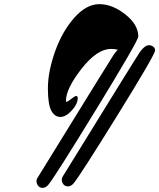

<svg xmlns="http://www.w3.org/2000/svg" viewBox="-20 -829 768 926"><path d="M515 -593Q448 -593 373 -497Q298 -401 298 -342Q298 -338 301 -338Q306 -338 323.5 -352Q341 -366 347.5 -366Q354 -366 355 -357Q355 -328 326.5 -296.5Q298 -265 271 -265Q244 -265 227.5 -295Q211 -325 211 -403.5Q211 -482 245 -579Q279 -676 337.5 -742.5Q396 -809 459 -809Q522 -809 584.5 -759.5Q647 -710 647 -653Q647 -633 445.5 -304Q244 25 214 61Q201 77 186 77Q171 77 163.5 66.5Q156 56 156 45.5Q156 35 162 27Q519 -552 528.5 -565.5Q538 -579 548 -589Q535 -593 515 -593ZM284 20Q641 -559 654 -577Q678 -611 699 -611Q710 -611 719 -604Q728 -597 728 -586Q728 -566 547 -274Q366 18 336 54Q323 70 308 70Q293 70 285.5 59.5Q278 49 278 38.5Q278 28 284 20Z"/></svg>

Font: Mrs Sheppards
Style: Regular
Weight: 400
Version: Version 1.000